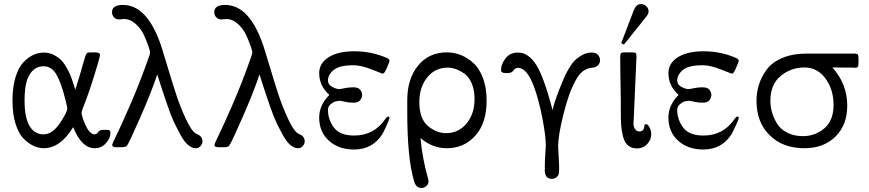

<svg xmlns="http://www.w3.org/2000/svg" viewBox="-20 -720 4248 939"><path d="M41 -228Q41 -293.9 55.9 -342.5Q70.8 -391.1 95 -416Q119.1 -440.9 144 -451.9Q168.9 -462.9 193.8 -462.9Q221.7 -462.9 245.8 -450Q270 -437 284.4 -420.4Q298.8 -403.8 312.5 -377Q326.2 -350.1 331.5 -333Q336.9 -315.9 345.2 -291Q347.2 -284.2 348.1 -280.8Q356 -305.7 363.5 -329.8Q371.1 -354 375.5 -370.1Q379.9 -386.2 384 -400.6Q388.2 -415 391.1 -424.1Q394 -433.1 396 -440.7Q397.9 -448.2 400.4 -452.1Q402.8 -456.1 404.3 -459Q405.8 -461.9 409.9 -462.4Q414.1 -462.9 416.5 -463.4Q418.9 -463.9 425.8 -463.9H444.8Q468.8 -463.9 469.2 -451.2Q469.2 -441.4 440.2 -348.1Q411.1 -254.9 386.2 -193.8Q379.4 -175.8 378.9 -168.9Q378.9 -150.9 398.9 -106.9Q418.9 -63 442.9 -63Q452.6 -63 459.7 -74Q466.8 -85 485.8 -85H500Q512.2 -85 516.1 -82Q520 -79.1 520 -68.8Q520 -43.9 498 -19.5Q476.1 4.9 442.9 4.9Q378.9 4.9 337.9 -98.1Q274.9 4.9 193.8 4.9Q168.9 4.9 144 -6.6Q119.1 -18.1 95 -42.5Q70.8 -66.9 55.9 -115Q41 -163.1 41 -228ZM100.1 -229Q100.1 -131.8 132.8 -91.8Q156.7 -63 192.9 -63Q235.8 -63 272.5 -116.9Q309.1 -170.9 309.1 -189.9Q309.1 -194.8 300.8 -229Q279.8 -314 256.3 -355Q232.9 -396 192.9 -396Q137.7 -396 112.8 -330.1Q100.1 -292 100.1 -229Z M527.8 -660.2Q527.8 -696.3 582 -695.8Q701.2 -695.8 769 -493.2Q774.9 -475.1 799.6 -393.1Q824.2 -311 843 -253.9Q861.8 -196.8 888.9 -138.4Q916 -80.1 938 -66.9Q939 -66.9 945.6 -63.5Q952.1 -60.1 956.5 -57.1Q960.9 -54.2 965.6 -46.6Q970.2 -39.1 970.2 -29.8Q970.2 -15.6 960.7 -5.4Q951.2 4.9 937 4.9Q918.9 4.9 900.4 -10.5Q881.8 -25.9 864 -58.3Q846.2 -90.8 832 -120.4Q817.9 -149.9 800.5 -200.4Q783.2 -251 774.2 -278.1Q765.1 -305.2 749 -356Q722.2 -273.9 667 -147.9Q611.8 -22 601.1 -7.8Q595.2 0 576.2 0H548.8Q528.8 0 528.8 -11.2Q528.8 -17.1 550.3 -60.5Q571.8 -104 618.4 -210.9Q665 -317.9 710.9 -449.2Q713.9 -458 713.9 -464.1Q713.9 -470.2 706.1 -493.7Q698.2 -517.1 684.1 -548.1Q669.9 -579.1 643.6 -603Q617.2 -627 585.9 -627Q582 -627 573.5 -626Q564.9 -625 562 -625Q546.9 -625 537.4 -635.5Q527.8 -646 527.8 -660.2Z M1027.8 -660.2Q1027.8 -696.3 1082 -695.8Q1201.2 -695.8 1269 -493.2Q1274.9 -475.1 1299.6 -393.1Q1324.2 -311 1343 -253.9Q1361.8 -196.8 1388.9 -138.4Q1416 -80.1 1438 -66.9Q1439 -66.9 1445.6 -63.5Q1452.1 -60.1 1456.5 -57.1Q1460.9 -54.2 1465.6 -46.6Q1470.2 -39.1 1470.2 -29.8Q1470.2 -15.6 1460.7 -5.4Q1451.2 4.9 1437 4.9Q1418.9 4.9 1400.4 -10.5Q1381.8 -25.9 1364 -58.3Q1346.2 -90.8 1332 -120.4Q1317.9 -149.9 1300.5 -200.4Q1283.2 -251 1274.2 -278.1Q1265.1 -305.2 1249 -356Q1222.2 -273.9 1167 -147.9Q1111.8 -22 1101.1 -7.8Q1095.2 0 1076.2 0H1048.8Q1028.8 0 1028.8 -11.2Q1028.8 -17.1 1050.3 -60.5Q1071.8 -104 1118.4 -210.9Q1165 -317.9 1210.9 -449.2Q1213.9 -458 1213.9 -464.1Q1213.9 -470.2 1206.1 -493.7Q1198.2 -517.1 1184.1 -548.1Q1169.9 -579.1 1143.6 -603Q1117.2 -627 1085.9 -627Q1082 -627 1073.5 -626Q1064.9 -625 1062 -625Q1046.9 -625 1037.4 -635.5Q1027.8 -646 1027.8 -660.2Z M1541 -145Q1541 -206.1 1590.8 -255.9Q1541 -299.8 1541 -362.8Q1541 -410.6 1586.9 -439.9Q1632.8 -469.2 1712.9 -469.2Q1797.9 -469.2 1873 -436Q1885.3 -430.2 1884.8 -423.8Q1884.8 -418.9 1879.4 -406Q1874 -393.1 1869.1 -381.8L1863.8 -371.1Q1857.9 -359.9 1850.1 -359.9Q1849.1 -359.9 1797.6 -380.4Q1746.1 -400.9 1708 -400.9Q1640.1 -400.9 1612.1 -377.9Q1584 -355 1584 -326.2Q1584 -306.2 1604.5 -295.2Q1625 -284.2 1640.1 -284.2Q1645 -284.2 1665 -288.6Q1685.1 -293 1707 -293Q1732.9 -293 1741.9 -280.5Q1751 -268.1 1751 -255.1Q1751 -242.2 1741.5 -230Q1731.9 -217.8 1709 -217.8Q1687 -217.8 1667 -222.4Q1647 -227.1 1641.1 -227.1Q1633.3 -227.1 1621.6 -224.1Q1609.9 -221.2 1596.9 -210.2Q1584 -199.2 1584 -183.1Q1584 -135.3 1613 -96.2Q1642.1 -57.1 1711.9 -57.1Q1809.1 -57.1 1863.8 -137.2Q1872.6 -150.4 1879.9 -149.9Q1884.8 -149.9 1884.8 -143.1Q1884.8 -137.2 1870.8 -106.7Q1856.9 -76.2 1851.1 -65.9Q1803.2 11.2 1711.9 11.2Q1635.7 11.2 1588.4 -32Q1541 -75.2 1541 -145Z M1971.7 -171.9Q1971.7 -171.9 1971.7 -229Q1971.7 -335 2024.7 -399.4Q2077.6 -463.9 2165.5 -463.9Q2200.7 -463.9 2233.6 -450.9Q2266.6 -438 2295.7 -411.4Q2324.7 -384.8 2342.3 -337.4Q2359.9 -290 2359.9 -228Q2359.9 -118.2 2304.7 -56.6Q2249.5 4.9 2165.5 4.9Q2093.8 4.9 2036.6 -44.9Q2041.5 10.3 2051 58.6Q2060.5 106.9 2068.1 133.1Q2075.7 159.2 2075.7 166Q2075.7 180.2 2065.2 189.7Q2054.7 199.2 2040.5 199.2Q2013.7 199.2 2004.9 165Q1971.7 54.2 1971.7 -171.9ZM2030.8 -221.2Q2030.8 -139.2 2072.8 -104Q2114.7 -68.8 2161.6 -68.8Q2222.7 -68.8 2261.7 -116Q2300.8 -163.1 2300.8 -235.8Q2300.8 -279.8 2287.1 -312Q2273.4 -344.2 2251.5 -359.6Q2229.5 -375 2209.5 -382.1Q2189.5 -389.2 2169.4 -389.2Q2107.4 -389.2 2069.1 -341.1Q2030.8 -293 2030.8 -221.2Z M2430.2 -377.9Q2430.2 -405.8 2452.1 -434.3Q2474.1 -462.9 2513.2 -462.9Q2564.9 -462.9 2603 -401.9Q2641.1 -340.8 2682.1 -182.1Q2695.3 -236.3 2728.5 -314.9Q2737.3 -335.9 2741.2 -345.5Q2745.1 -355 2760.3 -381.6Q2775.4 -408.2 2789.3 -422.6Q2803.2 -437 2825.7 -450Q2848.1 -462.9 2873.5 -462.9Q2895.5 -462.9 2905 -450.9Q2914.6 -439 2914.6 -425.8Q2914.6 -404.8 2894.5 -393.1Q2889.6 -390.1 2870.6 -388.2Q2851.6 -386.2 2832 -372.6Q2812.5 -358.9 2794.4 -325.2Q2761.2 -265.1 2735.4 -160.6Q2709.5 -56.2 2709.5 -2.9Q2709.5 2.9 2711.4 29.1Q2713.4 55.2 2714.4 89.8V109.9Q2714.4 122.1 2713.4 127Q2711.4 139.2 2701.4 147Q2691.4 154.8 2679.2 154.8Q2645 154.8 2644.5 113.8V98.1Q2644.5 63 2647 32.5Q2649.4 2 2649.4 -6.8Q2649.4 -54.7 2632.3 -143.3Q2615.2 -231.9 2590.3 -299.8Q2556.2 -387.7 2514.2 -388.2Q2500 -388.2 2491.2 -375.5Q2482.4 -362.8 2464.4 -362.8H2452.1Q2430.2 -362.8 2430.2 -377.9Z M3013.2 -442.9Q3013.2 -455.1 3017.1 -459.5Q3021 -463.9 3033.2 -463.9H3071.8Q3085.9 -463.9 3089.4 -460Q3092.8 -456.1 3092.8 -443.8L3079.1 -132.8Q3079.1 -129.9 3078.6 -125Q3078.1 -120.1 3078.1 -117.2Q3078.1 -101.1 3084 -91.6Q3089.8 -82 3095.9 -79.6Q3102.1 -77.1 3106.9 -77.1Q3125 -77.1 3129.9 -94.2Q3130.9 -97.2 3131.3 -103.5Q3131.8 -109.9 3134 -111.3Q3136.2 -112.8 3141.1 -112.8Q3147.9 -112.8 3156.5 -96.9Q3165 -81.1 3165 -64Q3165 -36.1 3145 -15.1Q3125 5.9 3095.2 5.9Q3069.3 5.9 3052.2 -8.1Q3035.2 -22 3027.6 -50.5Q3020 -79.1 3018.1 -105Q3016.1 -130.9 3016.1 -171.9V-232.9Q3013.2 -382.8 3013.2 -442.9ZM3018.1 -508.8Q3022 -520 3075.2 -658.2Q3075.2 -658.2 3077.1 -664.1Q3079.1 -669.9 3080.1 -671.4Q3081.1 -672.9 3083.5 -678Q3085.9 -683.1 3087.4 -685.1Q3088.9 -687 3092 -690.4Q3095.2 -693.8 3098.1 -695.3Q3101.1 -696.8 3105 -698.5Q3108.9 -700.2 3114.3 -700.2Q3128.4 -700.2 3140.1 -690.2Q3151.9 -680.2 3151.9 -665V-664.1Q3151.9 -654.3 3143.6 -642.6Q3135.3 -630.9 3072.3 -553.2Q3047.4 -521 3031.2 -502Z M3249 -145Q3249 -206.1 3298.8 -255.9Q3249 -299.8 3249 -362.8Q3249 -410.6 3294.9 -439.9Q3340.8 -469.2 3420.9 -469.2Q3505.9 -469.2 3581.1 -436Q3593.3 -430.2 3592.8 -423.8Q3592.8 -418.9 3587.4 -406Q3582 -393.1 3577.1 -381.8L3571.8 -371.1Q3565.9 -359.9 3558.1 -359.9Q3557.1 -359.9 3505.6 -380.4Q3454.1 -400.9 3416 -400.9Q3348.1 -400.9 3320.1 -377.9Q3292 -355 3292 -326.2Q3292 -306.2 3312.5 -295.2Q3333 -284.2 3348.1 -284.2Q3353 -284.2 3373 -288.6Q3393.1 -293 3415 -293Q3440.9 -293 3450 -280.5Q3459 -268.1 3459 -255.1Q3459 -242.2 3449.5 -230Q3439.9 -217.8 3417 -217.8Q3395 -217.8 3375 -222.4Q3355 -227.1 3349.1 -227.1Q3341.3 -227.1 3329.6 -224.1Q3317.9 -221.2 3304.9 -210.2Q3292 -199.2 3292 -183.1Q3292 -135.3 3321 -96.2Q3350.1 -57.1 3419.9 -57.1Q3517.1 -57.1 3571.8 -137.2Q3580.6 -150.4 3587.9 -149.9Q3592.8 -149.9 3592.8 -143.1Q3592.8 -137.2 3578.9 -106.7Q3564.9 -76.2 3559.1 -65.9Q3511.2 11.2 3419.9 11.2Q3343.8 11.2 3296.4 -32Q3249 -75.2 3249 -145Z M3679.7 -227.1Q3679.7 -267.1 3691.2 -304.4Q3702.6 -341.8 3728.3 -377.9Q3753.9 -414.1 3804.7 -436Q3855.5 -458 3925.8 -458H4157.7Q4171.9 -458 4175.3 -453.1Q4178.7 -448.2 4178.7 -432.1V-413.1Q4178.7 -397 4174.8 -392.6Q4170.9 -388.2 4158.7 -388.2L4157.7 -389.2Q4114.7 -390.1 4050.8 -390.1Q4124 -309.1 4123.5 -202.1Q4123.5 -109.4 4066.2 -52.2Q4008.8 4.9 3913.6 4.9Q3808.6 4.9 3744.1 -58.6Q3679.7 -122.1 3679.7 -227.1ZM3747.6 -227.1Q3747.6 -200.2 3755.1 -172.6Q3762.7 -145 3779.3 -116.9Q3795.9 -88.9 3829.3 -71.5Q3862.8 -54.2 3907.7 -54.2Q3965.8 -54.2 4011.2 -92Q4056.6 -129.9 4056.6 -207Q4056.6 -283.2 4016.6 -336.7Q3976.6 -390.1 3914.6 -390.1Q3848.6 -390.1 3798.1 -348.6Q3747.6 -307.1 3747.6 -227.1Z"/></svg>

Font: CMU Concrete
Style: Roman
Weight: 500
Version: Version 0.7.0